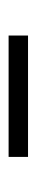

<svg xmlns="http://www.w3.org/2000/svg" viewBox="156 -810 84 435"><g transform="rotate(-90 197.5 -592.0)"><path d="M335 -570H60V-614H335Z"/></g></svg>

Font: Space Grotesk Variable
Style: Regular
Weight: 400
Designer: Florian Karsten (Space Grotesk), Colophon Foundry (Space Mono)
Foundry: Florian Karsten
Version: Version 1.106